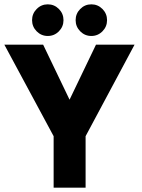

<svg xmlns="http://www.w3.org/2000/svg" viewBox="-37 -866 656 886"><path d="M132.2 -824.5Q153.5 -846 183.5 -846Q213.5 -846 234.8 -824.5Q256 -803 256 -773Q256 -743 234.8 -721.5Q213.5 -700 183.5 -700Q153.5 -700 132.2 -721.5Q111 -743 111 -773Q111 -803 132.2 -824.5ZM333.2 -824.5Q354.5 -846 384.5 -846Q414.5 -846 435.8 -824.5Q457 -803 457 -773Q457 -743 435.8 -721.5Q414.5 -700 384.5 -700Q354.5 -700 333.2 -721.5Q312 -743 312 -773Q312 -803 333.2 -824.5ZM210.5 -237.5 -17 -660H162L284 -406L406 -660H584L358 -237.5V0H210.5Z"/></svg>

Font: League Spartan
Style: Bold
Weight: 700
Foundry: The League of Moveable Type
Version: Version 2.002